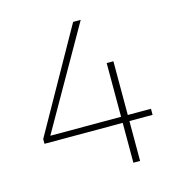

<svg xmlns="http://www.w3.org/2000/svg" viewBox="-102 -766 798 856"><g transform="rotate(-15 297.0 -338.0)"><path d="M48 -206 312 -676H347L79 -206ZM48 -184V-206L61 -212H547V-184ZM409 0V-460H440V0Z"/></g></svg>

Font: Outfit Thin Thin
Style: Regular
Weight: 250
Version: Version 1.100;gftools[0.9.27]